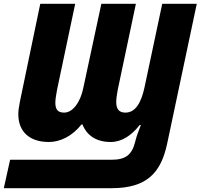

<svg xmlns="http://www.w3.org/2000/svg" viewBox="-56 -734 1051 1006"><path d="M-36 252H529C717 252 788 168 820 18L975 -714H794L702 -280C684 -194 653 -144 601 -144C569 -144 553 -161 553 -200C553 -219 557 -241 561 -264L656 -714H475L380 -271C365 -199 326 -144 280 -144C247 -144 234 -160 234 -196C234 -213 238 -237 243 -264L338 -714H155L49 -205C43 -175 40 -154 40 -135C40 -44 99 10 200 10C259 10 322 -20 371 -82H376C399 -24 449 10 524 10C581 10 632 -23 676 -79H682C669 -47 658 -16 652 10C635 78 601 103 529 103H-3Z"/></svg>

Font: Noto Sans UI SemiCondensed Black
Style: Italic
Weight: 900
Width: 4
Italic angle: -372°
Designer: Monotype Design Team
Foundry: Monotype Imaging Inc.
Version: Version 1.901